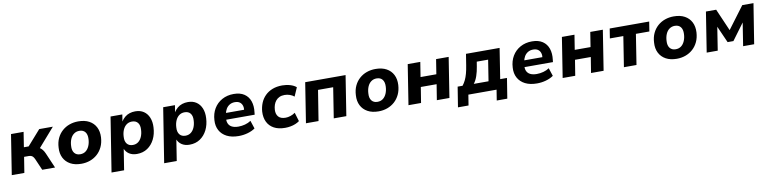

<svg xmlns="http://www.w3.org/2000/svg" viewBox="-12 -1336 9378 2346"><g transform="rotate(-10 4677.5 -163.0)"><path d="M33 0 111 -496H267L238 -310H297L461 -496H630L409 -243L382 -281Q408 -279 427 -267Q446 -255 461.5 -235.5Q477 -216 489 -188L570 0H411L349 -143Q340 -162 330.5 -173Q321 -184 308 -189Q295 -194 276 -194H220L189 0Z M896 11Q816 11 760.5 -19.5Q705 -50 677.5 -104.5Q650 -159 655 -231Q658 -297 682 -348Q706 -399 746 -434.5Q786 -470 837 -488Q888 -506 945 -506Q1026 -506 1081 -476Q1136 -446 1163.5 -392Q1191 -338 1187 -265Q1183 -199 1159 -148Q1135 -97 1095.5 -61.5Q1056 -26 1005 -7.5Q954 11 896 11ZM902 -106Q942 -106 970 -127Q998 -148 1014.5 -186Q1031 -224 1033 -272Q1036 -328 1011.5 -359Q987 -390 939 -390Q901 -390 872 -369Q843 -348 827 -310.5Q811 -273 809 -225Q805 -169 830 -137.5Q855 -106 902 -106Z M1239 180 1346 -496H1492L1478 -407H1476Q1496 -440 1523 -462.5Q1550 -485 1583 -495.5Q1616 -506 1653 -506Q1715 -506 1758 -477Q1801 -448 1822.5 -395.5Q1844 -343 1840 -274Q1836 -192 1804 -128Q1772 -64 1716.5 -26.5Q1661 11 1585 11Q1529 11 1489.5 -14.5Q1450 -40 1433 -86H1437L1395 180ZM1555 -106Q1594 -106 1622 -127Q1650 -148 1666.5 -186Q1683 -224 1685 -272Q1689 -328 1664.5 -359Q1640 -390 1592 -390Q1553 -390 1524.5 -369Q1496 -348 1479.5 -310.5Q1463 -273 1461 -225Q1457 -169 1482 -137.5Q1507 -106 1555 -106Z M1892 180 1999 -496H2145L2131 -407H2129Q2149 -440 2176 -462.5Q2203 -485 2236 -495.5Q2269 -506 2306 -506Q2368 -506 2411 -477Q2454 -448 2475.5 -395.5Q2497 -343 2493 -274Q2489 -192 2457 -128Q2425 -64 2369.5 -26.5Q2314 11 2238 11Q2182 11 2142.5 -14.5Q2103 -40 2086 -86H2090L2048 180ZM2208 -106Q2247 -106 2275 -127Q2303 -148 2319.5 -186Q2336 -224 2338 -272Q2342 -328 2317.5 -359Q2293 -390 2245 -390Q2206 -390 2177.5 -369Q2149 -348 2132.5 -310.5Q2116 -273 2114 -225Q2110 -169 2135 -137.5Q2160 -106 2208 -106Z M2848 11Q2761 11 2701.5 -19.5Q2642 -50 2612.5 -104.5Q2583 -159 2588 -231Q2592 -312 2629 -374Q2666 -436 2729.5 -471Q2793 -506 2874 -506Q2954 -506 3005 -472Q3056 -438 3076.5 -378Q3097 -318 3087 -241L3084 -212H2710L2722 -294H2982L2966 -279Q2972 -317 2963 -345Q2954 -373 2931.5 -389Q2909 -405 2871 -405Q2834 -405 2806 -388Q2778 -371 2761.5 -342.5Q2745 -314 2739 -278L2734 -247Q2726 -201 2738.5 -168.5Q2751 -136 2783 -119.5Q2815 -103 2865 -103Q2906 -103 2947 -114Q2988 -125 3020 -147L3053 -47Q3013 -19 2959 -4Q2905 11 2848 11Z M3424 11Q3341 11 3285.5 -19.5Q3230 -50 3203.5 -105Q3177 -160 3181 -232Q3185 -289 3205.5 -339Q3226 -389 3263.5 -426.5Q3301 -464 3354.5 -485Q3408 -506 3477 -506Q3528 -506 3575 -492Q3622 -478 3650 -453L3603 -345Q3581 -364 3549.5 -375Q3518 -386 3485 -386Q3448 -386 3421 -373.5Q3394 -361 3376 -339Q3358 -317 3348.5 -289Q3339 -261 3337 -229Q3334 -174 3362 -142Q3390 -110 3451 -110Q3480 -110 3512 -120.5Q3544 -131 3570 -150L3603 -41Q3582 -25 3553 -13Q3524 -1 3490.5 5Q3457 11 3424 11Z M3683 0 3761 -496H4262L4184 0H4028L4087 -376H3899L3839 0Z M4584 11Q4504 11 4448.5 -19.5Q4393 -50 4365.5 -104.5Q4338 -159 4343 -231Q4346 -297 4370 -348Q4394 -399 4434 -434.5Q4474 -470 4525 -488Q4576 -506 4633 -506Q4714 -506 4769 -476Q4824 -446 4851.5 -392Q4879 -338 4875 -265Q4871 -199 4847 -148Q4823 -97 4783.5 -61.5Q4744 -26 4693 -7.5Q4642 11 4584 11ZM4590 -106Q4630 -106 4658 -127Q4686 -148 4702.5 -186Q4719 -224 4721 -272Q4724 -328 4699.5 -359Q4675 -390 4627 -390Q4589 -390 4560 -369Q4531 -348 4515 -310.5Q4499 -273 4497 -225Q4493 -169 4518 -137.5Q4543 -106 4590 -106Z M4955 0 5033 -496H5189L5160 -313H5356L5385 -496H5541L5463 0H5307L5338 -193H5142L5111 0Z M5546 131 5586 -119H5647Q5669 -147 5685 -180Q5701 -213 5713 -256.5Q5725 -300 5734 -358L5756 -496H6173L6114 -119H6198L6158 131H6027L6048 0H5698L5677 131ZM5786 -118H5969L6010 -379H5869L5859 -318Q5850 -260 5832 -206.5Q5814 -153 5786 -118Z M6549 11Q6462 11 6402.5 -19.5Q6343 -50 6313.5 -104.5Q6284 -159 6289 -231Q6293 -312 6330 -374Q6367 -436 6430.5 -471Q6494 -506 6575 -506Q6655 -506 6706 -472Q6757 -438 6777.5 -378Q6798 -318 6788 -241L6785 -212H6411L6423 -294H6683L6667 -279Q6673 -317 6664 -345Q6655 -373 6632.5 -389Q6610 -405 6572 -405Q6535 -405 6507 -388Q6479 -371 6462.5 -342.5Q6446 -314 6440 -278L6435 -247Q6427 -201 6439.5 -168.5Q6452 -136 6484 -119.5Q6516 -103 6566 -103Q6607 -103 6648 -114Q6689 -125 6721 -147L6754 -47Q6714 -19 6660 -4Q6606 11 6549 11Z M6868 0 6946 -496H7102L7073 -313H7269L7298 -496H7454L7376 0H7220L7251 -193H7055L7024 0Z M7628 0 7687 -376H7520L7539 -496H8029L8010 -376H7843L7784 0Z M8284 11Q8204 11 8148.5 -19.5Q8093 -50 8065.5 -104.5Q8038 -159 8043 -231Q8046 -297 8070 -348Q8094 -399 8134 -434.5Q8174 -470 8225 -488Q8276 -506 8333 -506Q8414 -506 8469 -476Q8524 -446 8551.5 -392Q8579 -338 8575 -265Q8571 -199 8547 -148Q8523 -97 8483.5 -61.5Q8444 -26 8393 -7.5Q8342 11 8284 11ZM8290 -106Q8330 -106 8358 -127Q8386 -148 8402.5 -186Q8419 -224 8421 -272Q8424 -328 8399.5 -359Q8375 -390 8327 -390Q8289 -390 8260 -369Q8231 -348 8215 -310.5Q8199 -273 8197 -225Q8193 -169 8218 -137.5Q8243 -106 8290 -106Z M8655 0 8733 -496H8860L8979 -222L9184 -496H9323L9244 0H9107L9156 -312H9171L9001 -82H8929L8827 -312H8841L8792 0Z"/></g></svg>

Font: Nunito Sans 10pt ExtraBold
Style: Italic
Weight: 800
Italic angle: -9°
Designer: Vernon Adams
Foundry: Vernon Adams
Version: Version 3.101;gftools[0.9.27]